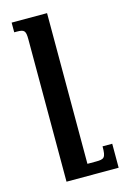

<svg xmlns="http://www.w3.org/2000/svg" viewBox="-114 -545 546 843"><g transform="rotate(-15 158.5 -123.5)"><path d="M317 136H273C273 188 266 193 227 193H189V-492H28V-448H39C74 -448 80 -442 80 -401V245H317Z"/></g></svg>

Font: Noto Serif Armenian Condensed Semi
Style: Regular
Weight: 600
Width: 3
Designer: Monotype Design Team
Foundry: Monotype Imaging Inc.
Version: Version 1.901